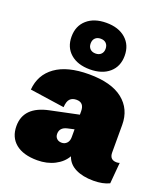

<svg xmlns="http://www.w3.org/2000/svg" viewBox="-146 -899 885 1012"><g transform="rotate(20 297.0 -393.0)"><path d="M168.2 -760.5Q208.5 -795.9 276.9 -795.9Q345.2 -795.9 385.5 -760.5Q425.8 -725.1 425.8 -665Q425.8 -605 385.5 -570.1Q345.2 -535.2 276.9 -535.2Q208.5 -535.2 168.2 -570.1Q127.9 -605 127.9 -665Q127.9 -725.1 168.2 -760.5ZM234.9 -665Q234.9 -646.5 246.1 -635.3Q257.3 -624 276.9 -624Q296.4 -624 307.6 -635.3Q318.8 -646.5 318.8 -665Q318.8 -684.6 307.6 -695.8Q296.4 -707 276.9 -707Q257.3 -707 246.1 -695.8Q234.9 -684.6 234.9 -665ZM310.1 -312Q310.1 -360.8 267.1 -360.8Q244.1 -360.8 231 -347.7Q217.8 -334.5 215.8 -300.8L22 -329.1Q28.8 -414.1 95.5 -461.9Q162.1 -509.8 283.2 -509.8Q409.2 -509.8 473.6 -458.5Q538.1 -407.2 538.1 -318.8V-164.1Q538.1 -123 577.1 -123Q588.4 -123 594.2 -126L584 -7.8Q548.3 9.8 495.1 9.8Q435.5 9.8 395 -10.3Q354.5 -30.3 340.8 -70.8Q320.3 -34.2 277.6 -12.2Q234.9 9.8 180.2 9.8Q101.6 9.8 58.8 -25.1Q16.1 -60.1 16.1 -123Q16.1 -231.9 151.9 -259.8L310.1 -293ZM231.9 -157.2Q231.9 -141.1 242.2 -131.1Q252.4 -121.1 270 -121.1Q287.1 -121.1 298.6 -133.3Q310.1 -145.5 310.1 -167V-210.9L271 -202.1Q231.9 -192.4 231.9 -157.2Z"/></g></svg>

Font: Work Sans Black
Style: Regular
Weight: 900
Designer: Wei Huang
Foundry: Wei Huang
Version: Version 2.012